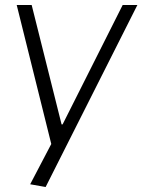

<svg xmlns="http://www.w3.org/2000/svg" viewBox="-20 -560 571 770"><path d="M101 179 200 -10 188 27 47 -540H107L227 -61H231L472 -540H531L163 190Z"/></svg>

Font: Pathway Extreme 28pt ExtraLight
Style: Italic
Weight: 250
Italic angle: -8°
Designer: Eduardo Rodriguez Tunni
Foundry: Eduardo Rodriguez Tunni
Version: Version 1.001;gftools[0.9.26]